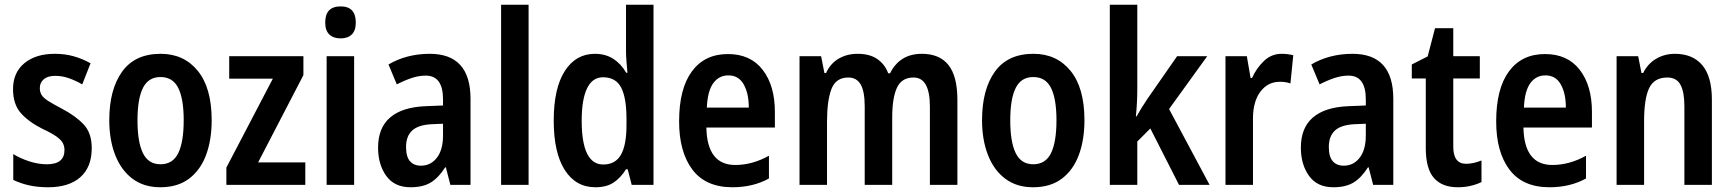

<svg xmlns="http://www.w3.org/2000/svg" viewBox="-20 -780 7306 810"><path d="M367 -155Q367 -75 319 -32.5Q271 10 183 10Q139 10 103 2Q67 -6 36 -21V-130Q65 -112 103 -99.5Q141 -87 178 -87Q252 -87 252 -147Q252 -163 245 -176.5Q238 -190 217.5 -204.5Q197 -219 158 -237Q99 -267 67 -304Q35 -341 35 -404Q35 -474 83 -513.5Q131 -553 211 -553Q253 -553 289.5 -543Q326 -533 362 -513L327 -424Q299 -440 271 -450Q243 -460 213 -460Q182 -460 165 -446Q148 -432 148 -408Q148 -392 155.5 -379.5Q163 -367 183.5 -354Q204 -341 242 -321Q299 -291 333 -255Q367 -219 367 -155Z M873 -273Q873 -190 849.5 -126.5Q826 -63 778 -26.5Q730 10 656 10Q587 10 539 -26Q491 -62 466 -126Q441 -190 441 -273Q441 -402 495 -477.5Q549 -553 658 -553Q756 -553 814.5 -481Q873 -409 873 -273ZM560 -272Q560 -181 583 -134Q606 -87 657 -87Q709 -87 732 -134Q755 -181 755 -273Q755 -363 732 -409Q709 -455 657 -455Q606 -455 583 -409Q560 -363 560 -272Z M1268 0H935V-73L1131 -448H947V-543H1260V-463L1069 -95H1268Z M1417 -753Q1481 -753 1481 -685Q1481 -651 1464 -634.5Q1447 -618 1417 -618Q1387 -618 1369.5 -634.5Q1352 -651 1352 -685Q1352 -753 1417 -753ZM1474 -543V0H1358V-543Z M1793 -553Q1965 -553 1965 -363V0H1880L1861 -74H1858Q1831 -31 1798 -10.5Q1765 10 1712 10Q1644 10 1609.5 -38Q1575 -86 1575 -157Q1575 -241 1626 -284.5Q1677 -328 1775 -332L1849 -335V-361Q1849 -461 1776 -461Q1747 -461 1717 -451Q1687 -441 1654 -424L1619 -508Q1656 -530 1700 -541.5Q1744 -553 1793 -553ZM1801 -256Q1744 -253 1718.5 -229Q1693 -205 1693 -160Q1693 -119 1709.5 -100Q1726 -81 1756 -81Q1797 -81 1823 -114.5Q1849 -148 1849 -208V-258Z M2210 0H2094V-760H2210Z M2492 10Q2409 10 2362.5 -63Q2316 -136 2316 -271Q2316 -407 2362.5 -480Q2409 -553 2490 -553Q2534 -553 2567 -532Q2600 -511 2622 -473H2627Q2625 -497 2623 -520.5Q2621 -544 2621 -563V-760H2737V0H2645L2628 -66H2621Q2598 -29 2568 -9.5Q2538 10 2492 10ZM2525 -86Q2576 -86 2599.5 -127Q2623 -168 2623 -252V-279Q2623 -367 2600.5 -410.5Q2578 -454 2524 -454Q2479 -454 2456.5 -407Q2434 -360 2434 -271Q2434 -86 2525 -86Z M3051 -552Q3146 -552 3197.5 -485.5Q3249 -419 3249 -308V-242H2960Q2963 -84 3082 -84Q3154 -84 3224 -123V-27Q3157 10 3070 10Q2957 10 2901 -64.5Q2845 -139 2845 -268Q2845 -406 2899 -479Q2953 -552 3051 -552ZM3053 -462Q3013 -462 2989 -429Q2965 -396 2962 -326H3139Q3139 -386 3117.5 -424Q3096 -462 3053 -462Z M3869 -553Q3944 -553 3981.5 -505.5Q4019 -458 4019 -358V0H3903V-330Q3903 -453 3834 -453Q3784 -453 3764 -410Q3744 -367 3744 -284V0H3628V-331Q3628 -394 3611 -423.5Q3594 -453 3559 -453Q3506 -453 3487.5 -404Q3469 -355 3469 -267V0H3353V-543H3444L3458 -472H3465Q3483 -512 3518 -532.5Q3553 -553 3598 -553Q3649 -553 3681 -531Q3713 -509 3727 -471H3735Q3776 -553 3869 -553Z M4555 -273Q4555 -190 4531.5 -126.5Q4508 -63 4460 -26.5Q4412 10 4338 10Q4269 10 4221 -26Q4173 -62 4148 -126Q4123 -190 4123 -273Q4123 -402 4177 -477.5Q4231 -553 4340 -553Q4438 -553 4496.5 -481Q4555 -409 4555 -273ZM4242 -272Q4242 -181 4265 -134Q4288 -87 4339 -87Q4391 -87 4414 -134Q4437 -181 4437 -273Q4437 -363 4414 -409Q4391 -455 4339 -455Q4288 -455 4265 -409Q4242 -363 4242 -272Z M4778 -408Q4778 -348 4772 -289H4775Q4785 -307 4797 -326.5Q4809 -346 4820 -362L4946 -543H5073L4912 -320L5083 0H4954L4833 -238L4778 -183V0H4662V-760H4778Z M5387 -553Q5412 -553 5436 -547L5424 -428Q5405 -435 5379 -435Q5329 -435 5297.5 -393.5Q5266 -352 5266 -280V0H5150V-543H5240L5256 -451H5262Q5281 -493 5312.5 -523Q5344 -553 5387 -553Z M5686 -553Q5858 -553 5858 -363V0H5773L5754 -74H5751Q5724 -31 5691 -10.5Q5658 10 5605 10Q5537 10 5502.5 -38Q5468 -86 5468 -157Q5468 -241 5519 -284.5Q5570 -328 5668 -332L5742 -335V-361Q5742 -461 5669 -461Q5640 -461 5610 -451Q5580 -441 5547 -424L5512 -508Q5549 -530 5593 -541.5Q5637 -553 5686 -553ZM5694 -256Q5637 -253 5611.5 -229Q5586 -205 5586 -160Q5586 -119 5602.5 -100Q5619 -81 5649 -81Q5690 -81 5716 -114.5Q5742 -148 5742 -208V-258Z M6165 -89Q6195 -89 6230 -103V-12Q6210 -2 6184.5 4Q6159 10 6130 10Q6064 10 6029.5 -29Q5995 -68 5995 -156V-449H5936V-508L6003 -542L6034 -661H6111V-543H6223V-449H6111V-161Q6111 -89 6165 -89Z M6498 -552Q6593 -552 6644.5 -485.5Q6696 -419 6696 -308V-242H6407Q6410 -84 6529 -84Q6601 -84 6671 -123V-27Q6604 10 6517 10Q6404 10 6348 -64.5Q6292 -139 6292 -268Q6292 -406 6346 -479Q6400 -552 6498 -552ZM6500 -462Q6460 -462 6436 -429Q6412 -396 6409 -326H6586Q6586 -386 6564.5 -424Q6543 -462 6500 -462Z M7046 -553Q7121 -553 7161.5 -505Q7202 -457 7202 -360V0H7086V-332Q7086 -392 7069.5 -422.5Q7053 -453 7014 -453Q6959 -453 6937.5 -408.5Q6916 -364 6916 -268V0H6800V-543H6891L6905 -472H6912Q6932 -512 6967.5 -532.5Q7003 -553 7046 -553Z"/></svg>

Font: Noto Sans Condensed SemiBold
Style: Regular
Weight: 600
Width: 3
Designer: Monotype Design Team
Foundry: Monotype Imaging Inc.
Version: Version 2.013; ttfautohint (v1.8.4.7-5d5b)